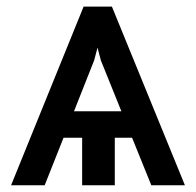

<svg xmlns="http://www.w3.org/2000/svg" viewBox="-20 -548 580 568"><path d="M258.5 -369.3 268.5 -407 278.4 -369.3 339.1 -218.8H198.9ZM12.8 0H112.2L168 -140.6H223V0H319.6V-140.6H370.7L427.6 0H527L311.1 -528.4H227.3Z"/></svg>

Font: Magic Ui Pro
Style: Regular
Weight: 400
Designer: Stefan Endress, Andreas Faust
Version: Version 1.000;FEAKit 1.0